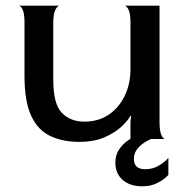

<svg xmlns="http://www.w3.org/2000/svg" viewBox="-20 -488 640 674"><path d="M258 10Q200 10 156.5 -10.5Q113 -31 89.5 -81.5Q66 -132 66 -222V-408Q66 -440 59.5 -454Q53 -468 46 -468H189Q182 -468 174.5 -454Q167 -440 167 -408V-208Q167 -123 197 -92Q227 -61 276 -61Q325 -61 361 -85Q397 -109 417.5 -151Q438 -193 438 -246V-408Q438 -440 431.5 -453.5Q425 -467 418 -468H540V-60Q540 -28 546.5 -14Q553 0 560 0H438V-60L440 -80L438 -82Q430 -66 407.5 -44.5Q385 -23 348 -6.5Q311 10 258 10ZM480 166Q436 166 410.5 143.5Q385 121 385 83Q385 57 397 38.5Q409 20 425 8Q441 -4 451 -7H531Q514 -3 495 7.5Q476 18 463 33.5Q450 49 450 70Q450 106 490 106Q518 106 540 92Q562 78 571 66V126Q568 130 555.5 140Q543 150 524 158Q505 166 480 166Z"/></svg>

Font: Red Rose
Style: Regular
Weight: 400
Designer: Jaikishan Patel
Version: Version 2.000; ttfautohint (v1.8.3)